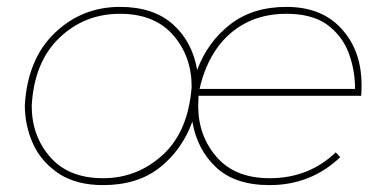

<svg xmlns="http://www.w3.org/2000/svg" viewBox="-20 -537 1117 557"><path d="M762 0Q662 0 607 -51.5Q552 -103 538 -184Q508 -102 443.5 -51Q379 0 279 0Q204 0 153.5 -31.5Q99.5 -67 75.8 -120Q52 -173 52 -232Q60 -366 139 -441.5Q218 -517 328 -517Q425 -517 481.5 -466.5Q538 -416 552 -334Q582 -415 647.5 -466Q713 -517 811 -517Q920 -517 978 -445Q1029 -384 1029 -289L1028 -259H556L555 -230Q555 -143 608.5 -81.5Q662 -20 762 -20Q876 -20 954 -95L967 -81Q882 0 762 0ZM279 -20Q378 -20 452 -87.5Q526 -155 536 -285Q536 -374 482 -435.5Q428 -497 328 -497Q225 -497 152 -427Q79 -357 72 -230Q72 -143 125.5 -81.5Q179 -20 279 -20ZM1010 -279Q1010 -335.5 990.8 -385.2Q971.5 -435 927 -467Q883 -497 811 -497Q744 -497 692.8 -470.2Q641.5 -443.5 607.8 -394.8Q574 -346 559 -279Z"/></svg>

Font: Argentum Sans Thin
Style: Italic
Weight: 100
Italic angle: -11°
Designer: Julieta Ulanovsky (font), Cristiano Sobral (main changes and remaster)
Foundry: Julieta Ulanovsky (font), Cristiano Sobral (main changes and remaster)
Version: Version 2.007;June 15, 2022;FontCreator 14.0.0.2814 64-bit; 